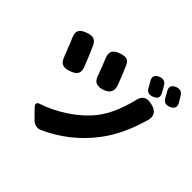

<svg xmlns="http://www.w3.org/2000/svg" viewBox="-213 -1084 1384 1384"><g transform="rotate(45 478.5 -392.0)"><path d="M291 46 259 14 224 -22Q210 -36 212 -48Q214 -60 231 -65Q329 -98 418 -156Q516 -220 581 -301Q660 -400 702 -570Q711 -615 736 -629Q759 -643 805 -632Q892 -611 864 -525Q863 -524 863 -523Q808 -335 712 -209Q578 -31 369 63Q350 71 328.5 66.5Q307 62 291 46ZM157 -381Q132 -390 118 -428Q109 -451 89 -501Q76 -536 62 -567Q44 -607 56 -630Q68 -653 111 -668Q147 -681 168 -674Q192 -667 207 -634Q237 -567 271 -481Q285 -445 272 -422Q260 -401 221 -387Q180 -372 157 -381ZM423 -458Q397 -468 385 -506Q372 -543 361 -570Q355 -585 343 -615Q338 -627 336 -633Q319 -671 332 -695Q344 -718 385 -732Q421 -744 440 -739Q462 -734 476 -703Q501 -648 535 -557Q559 -487 486 -462Q447 -448 423 -458ZM703 -705Q701 -709 697 -716.5Q693 -724 691 -727Q687 -735 682 -742Q651 -791 705 -814Q747 -831 770 -795Q775 -787 785 -769.5Q795 -752 800 -743Q812 -719 805 -704.5Q798 -690 773 -679Q725 -660 703 -705ZM842 -736Q840 -740 835.5 -748Q831 -756 828 -760Q827 -763 824.5 -768Q822 -773 820 -775Q788 -825 843 -847Q884 -863 907 -828Q911 -821 920 -807Q932 -787 937 -778Q960 -734 910 -713Q864 -694 842 -736Z"/></g></svg>

Font: GenSenRounded TW H
Style: Regular
Weight: 900
Version: Version 1.501;PS 1;hotconv 16.6.51;makeotf.lib2.5.65220